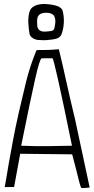

<svg xmlns="http://www.w3.org/2000/svg" viewBox="-20 -956 477 979"><path d="M298 -906Q287 -922 263.5 -928Q240 -934 219 -935Q196 -937 175.5 -932.5Q155 -928 141 -915Q133 -905 130 -895Q123 -868 124.5 -838.5Q126 -809 131 -781Q136 -768 149 -760.5Q162 -753 176 -752Q190 -751 204 -751Q218 -751 232 -753Q249 -754 266 -758.5Q283 -763 292 -777Q304 -807 305.5 -841Q307 -875 298 -906ZM216 -891Q227 -891 237 -888Q247 -885 255 -877Q260 -869 262 -855Q263 -844 261 -832Q259 -820 257 -810Q252 -799 238.5 -797.5Q225 -796 214 -795H204Q189 -795 179 -804Q171 -812 170 -824.5Q169 -837 169 -848Q169 -855 171 -865Q174 -878 186 -885Q199 -891 216 -891ZM280 -705Q247 -702 226.5 -701.5Q206 -701 197.5 -701Q189 -701 181 -701Q173 -701 166 -700Q133 -620 113 -539Q93 -458 76 -383Q59 -308 46.5 -241.5Q34 -175 25 -124Q16 -73 11 -41Q6 -9 4 -2Q44 -2 47.5 -2.5Q51 -3 52 -3Q63 -64 67.5 -87.5Q72 -111 83 -172L348 -169Q365 -106 370.5 -83Q376 -60 381.5 -38Q387 -16 393 0H394Q391 6 437 0V-1L362 -351Q358 -368 351 -397Q344 -426 336 -461Q328 -496 319.5 -534Q311 -572 303.5 -605.5Q296 -639 289.5 -665.5Q283 -692 280 -705ZM88 -213Q136 -451 159.5 -554.5Q183 -658 192.5 -658.5Q202 -659 220.5 -659Q239 -659 247.5 -659Q256 -659 347 -213Q215 -210 157.5 -211Q100 -212 88 -213Z"/></svg>

Font: Londrina Solid Thin
Style: Regular
Weight: 250
Designer: Marcelo Magalhaes
Foundry: Marcelo Magalhães
Version: Version 1.002